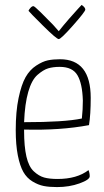

<svg xmlns="http://www.w3.org/2000/svg" viewBox="-20 -751 425 781"><path d="M96 -707Q97 -711 103.5 -718.5Q110 -726 116 -726Q120 -726 146 -700.5Q172 -675 196 -650L219 -624Q237 -647 260.5 -674Q284 -701 298 -716L312 -731Q327 -721 327 -712Q327 -704 277.5 -648Q228 -592 219 -592Q210 -592 155.5 -646Q101 -700 96 -707ZM214 -23Q293 -23 340 -59Q345 -47 345 -34Q345 -20 303.5 -5Q262 10 212 10Q180 10 157.5 5.5Q135 1 112 -13Q89 -27 75 -51.5Q61 -76 52.5 -119Q44 -162 44 -222Q44 -297 55.5 -352Q67 -407 84 -437Q101 -467 127 -484Q153 -501 174.5 -505.5Q196 -510 224 -510Q349 -510 349 -353Q349 -285 342 -242Q225 -220 78 -224V-219Q78 -155 87.5 -114Q97 -73 117.5 -54Q138 -35 159.5 -29Q181 -23 214 -23ZM223 -479Q196 -479 176 -473Q156 -467 132.5 -446.5Q109 -426 95 -377.5Q81 -329 78 -254Q243 -254 313 -269Q317 -306 317 -342Q315 -411 295 -445Q275 -479 223 -479Z"/></svg>

Font: Yanone Kaffeesatz Thin
Style: Regular
Weight: 250
Designer: Yanone (Cyrillic: Daniel Pouzeot)
Foundry: Yanone
Version: Version 1.003;PS 001.003;hotconv 1.0.88;makeotf.lib2.5.64775